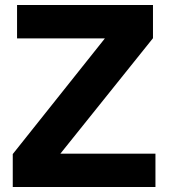

<svg xmlns="http://www.w3.org/2000/svg" viewBox="-20 -749 675 769"><path d="M31.1 0V-131.9L400 -595.1H48.3V-729H592.7V-596L221.7 -133.4H602.6V0Z"/></svg>

Font: Mona Sans ExtraLight
Style: Regular
Weight: 200
Designer: Deni Anggara
Foundry: GitHub
Version: Version 2.000